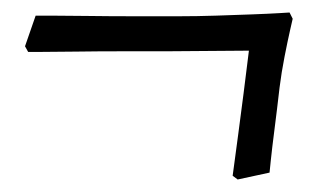

<svg xmlns="http://www.w3.org/2000/svg" viewBox="-20 -317 526 307"><path d="M448 -287Q448 -287 444 -269.5Q440 -252 435 -226.5Q430 -201 427 -177Q423 -142 419 -111Q415 -80 413 -60.5Q411 -41 411 -41L360 -30L352 -36Q352 -36 354.5 -54.5Q357 -73 361 -103Q365 -133 369.5 -168Q374 -203 378 -236L245 -235Q212 -235 174 -235Q136 -235 102 -234.5Q68 -234 46.5 -234Q25 -234 25 -234L20 -243L37 -292Q37 -292 60 -292Q83 -292 119 -291.5Q155 -291 194.5 -291Q234 -291 266 -291Q295 -291 325.5 -292Q356 -293 383 -294Q410 -295 426.5 -296Q443 -297 443 -297Z"/></svg>

Font: Alegreya
Style: Italic
Weight: 400
Italic angle: -7°
Designer: Juan Pablo del Peral
Foundry: Huerta Tipografica
Version: Version 2.009